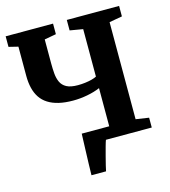

<svg xmlns="http://www.w3.org/2000/svg" viewBox="-131 -848 1005 1133"><g transform="rotate(-15 371.0 -281.5)"><path d="M286.5 180Q287 151.5 288.2 109.2Q289.5 67 291.2 19.5Q293 -28 294.5 -72H462.5V-305Q427.5 -290 384 -281.8Q340.5 -273.5 297 -273.5Q247.5 -273.5 209.8 -282.5Q172 -291.5 144.8 -308.8Q117.5 -326 100.2 -351.8Q83 -377.5 74.8 -411.2Q66.5 -445 66.5 -486V-664.5L9.5 -678.5V-743H299V-678.5L227.5 -665.5V-518Q227.5 -486 230 -456.5Q232.5 -427 243.2 -403.8Q254 -380.5 278.5 -367.2Q303 -354 347.5 -354Q370 -354 392 -356.8Q414 -359.5 432.8 -364.5Q451.5 -369.5 462.5 -375.5V-665.5L383 -679V-743H702.5V-679L623.5 -665V-72L703 -60V0H423Q418.5 11.5 411.5 37Q404.5 62.5 396.8 91.8Q389 121 383.2 145.5Q377.5 170 375.5 180Z"/></g></svg>

Font: Merriweather 24pt ExtraBold
Style: Regular
Weight: 800
Version: Version 2.100